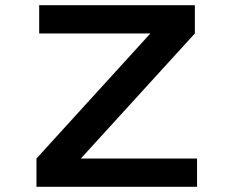

<svg xmlns="http://www.w3.org/2000/svg" viewBox="-20 -720 915 740"><path d="M120.5 0V-109L559.5 -591H131V-700H731V-591L291.5 -109H739.5V0Z"/></svg>

Font: Trispace SemiExpanded SemiBold
Style: Regular
Weight: 600
Width: 6
Designer: Tyler Finck
Foundry: Etcetera Type Company
Version: Version 1.210; ttfautohint (v1.8.3)